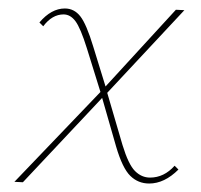

<svg xmlns="http://www.w3.org/2000/svg" viewBox="-20 -430 475 453"><path d="M334 -11Q367 -11 392 -39L401 -30Q368 3 332 3Q306 3 287.5 -15Q269 -33 254 -84L221 -199L34 0L14 -1L217 -213L185 -316Q170 -364 158 -380Q146 -396 130 -396Q103 -396 82 -368L73 -377Q101 -410 133 -410Q155 -410 169.5 -391.5Q184 -373 200 -320L229 -226L395 -407L415 -406L233 -211L269 -88Q283 -42 298.5 -26.5Q314 -11 334 -11Z"/></svg>

Font: EauTestText Thin
Style: Italic
Weight: 250
Italic angle: -12°
Designer: Christian Thalmann (Catharsis Fonts)
Version: Version 0.001;PS 000.001;hotconv 1.0.88;makeotf.lib2.5.64775